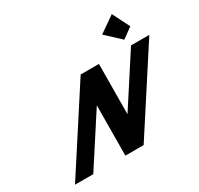

<svg xmlns="http://www.w3.org/2000/svg" viewBox="-227 -1431 1769 1710"><g transform="rotate(-30 657.5 -576.0)"><path d="M1207.2 -976 1101.3 -899 952.7 -1037 1118.2 -1152ZM594.6 -512H596.6L593 0H781L1315.4 -825H1127.4L795.7 -313H793.7L797.4 -825H609.4L75 0H263Z"/></g></svg>

Font: Hussar
Style: BdWodka
Weight: 700
Foundry: Cannot Into Space Fonts
Version: Version 2.00